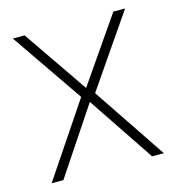

<svg xmlns="http://www.w3.org/2000/svg" viewBox="-85 -604 626 679"><g transform="rotate(-15 227.5 -265.0)"><path d="M433 0H390L227 -243L65 0H22L202 -268L22 -530H65L227 -294L390 -530H433L253 -268Z"/></g></svg>

Font: Tanohe Sans ExtraLight
Style: Regular
Weight: 250
Designer: Village Type and Design LLC & Cristiano Sobral
Foundry: Cooper Hewitt Smithsonian Design Museum
Version: Version 1.00;May 30, 2020;FontCreator 12.0.0.2522 64-bit; tt